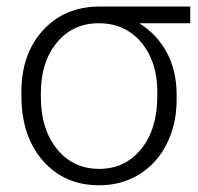

<svg xmlns="http://www.w3.org/2000/svg" viewBox="-20 -548 596 578"><path d="M552.7 -478H399.4Q452.6 -444.8 482.2 -389.9Q511.7 -335 511.7 -263.2V-247.1Q511.7 -174.8 482.4 -115.7Q453.1 -56.6 399.7 -23.4Q346.2 9.8 278.8 9.8Q173.8 9.8 109.1 -64.2Q44.4 -138.2 44.4 -260.3V-272Q44.4 -385.7 109.6 -457Q174.8 -528.3 279.8 -528.3H552.7ZM103 -255.9Q103 -159.7 151.4 -99.6Q199.7 -39.6 278.8 -39.6Q356.4 -39.6 405 -99.4Q453.6 -159.2 453.6 -260.7V-272Q453.6 -362.3 405.3 -420.2Q356.9 -478 277.3 -478Q199.2 -478 151.1 -419.7Q103 -361.3 103 -268.1Z"/></svg>

Font: Roboto-Light
Style: Regular
Weight: 300
Designer: Google
Version: Version 2.137; 2017